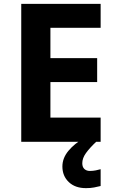

<svg xmlns="http://www.w3.org/2000/svg" viewBox="-20 -734 600 994"><path d="M501 0H90V-714H501V-590H241V-433H483V-309H241V-125H501ZM406 111Q406 131 417 141Q428 151 445 151Q461 151 476 148Q491 145 501 142V229Q485 233 467 236.5Q449 240 425 240Q369 240 336 208.5Q303 177 303 128Q303 84 335 46Q367 8 413 -17L478 0Q444 32 425 58.5Q406 85 406 111Z"/></svg>

Font: Noto Sans Bengali UI
Style: Bold
Weight: 700
Designer: Jelle Bosma - Monotype Design Team
Foundry: Monotype Imaging Inc.
Version: Version 2.003; ttfautohint (v1.8.4.7-5d5b)